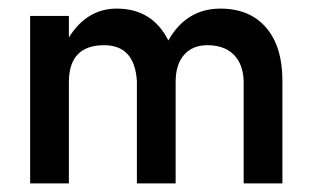

<svg xmlns="http://www.w3.org/2000/svg" viewBox="-20 -426 726 446"><path d="M492 -406Q560 -406 598 -362Q636 -318 636 -239V0H546V-237Q545 -277 523 -299Q501 -321 462 -321Q427 -321 407.5 -298.5Q388 -276 388 -236V0H298V-237Q293 -321 222 -321Q140 -321 140 -235V0H50V-389H140V-339Q182 -406 251 -406Q334 -406 371 -332Q413 -406 492 -406Z"/></svg>

Font: MB Grotesk
Style: Regular
Weight: 400
Designer: Nawras Khrais
Foundry: Nawras Khrais
Version: Version 1.000;PS 001.000;hotconv 1.0.88;makeotf.lib2.5.64775